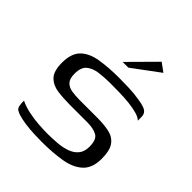

<svg xmlns="http://www.w3.org/2000/svg" viewBox="-166 -676 783 783"><g transform="rotate(45 225.0 -284.5)"><path d="M200 4Q183 4 157.5 3Q132 2 105.5 -1.5Q79 -5 58 -12Q48 -16 42 -20Q36 -24 33.5 -34Q31 -44 31 -64Q53 -53 83 -46.5Q113 -40 143 -38Q173 -36 193 -36Q223 -36 251.5 -38.5Q280 -41 303 -49.5Q326 -58 339.5 -75Q353 -92 353 -120Q353 -161 332 -172.5Q311 -184 275 -184H174Q137 -184 104.5 -188.5Q72 -193 51.5 -213.5Q31 -234 31 -283Q31 -336 57 -362Q83 -388 130.5 -396Q178 -404 241 -404Q264 -404 296 -403Q328 -402 357 -397Q377 -394 390.5 -389.5Q404 -385 410.5 -377Q417 -369 417 -354V-334Q408 -344 387 -350Q366 -356 338.5 -359Q311 -362 282 -362.5Q253 -363 228 -363Q196 -363 166 -359Q136 -355 117.5 -339.5Q99 -324 99 -287Q99 -259 111 -246Q123 -233 143.5 -229.5Q164 -226 190 -226H293Q331 -226 360.5 -219.5Q390 -213 406.5 -190.5Q423 -168 423 -120Q423 -67 394 -40Q365 -13 314.5 -4.5Q264 4 200 4ZM204 -460 316 -573 353 -546 237 -460Z"/></g></svg>

Font: Genos Thin
Style: Regular
Weight: 400
Version: Version 1.010